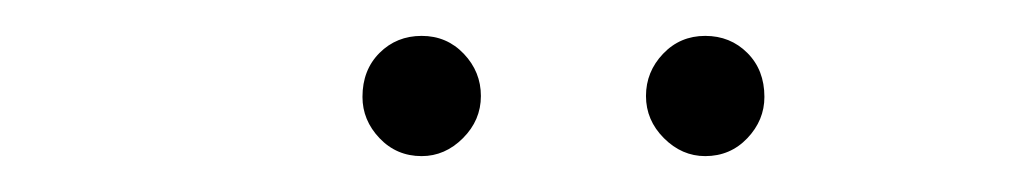

<svg xmlns="http://www.w3.org/2000/svg" viewBox="-20 -670 565 107"><path d="M182 -616Q182 -631 191.5 -640.5Q201 -650 215 -650Q229 -650 238.5 -640Q248 -630 248 -616.5Q248 -603 238 -593Q228 -583 215 -583Q201 -583 191.5 -593Q182 -603 182 -616ZM406 -616Q406 -603 396.5 -593Q387 -583 373 -583Q360 -583 350 -593Q340 -603 340 -616.5Q340 -630 349.5 -640Q359 -650 373 -650Q387 -650 396.5 -640.5Q406 -631 406 -616Z"/></svg>

Font: Montserrat Ace
Style: Light
Weight: 300
Designer: Julieta Ulanovsky
Foundry: Julieta Ulanovsky
Version: Version 1